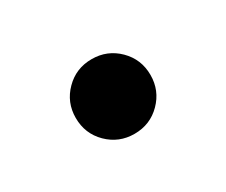

<svg xmlns="http://www.w3.org/2000/svg" viewBox="-46 -512 424 361"><g transform="rotate(-30 166.5 -331.0)"><path d="M166.5 -249.5Q132.8 -249.5 109.1 -272.9Q85.4 -296.4 85.4 -330.6Q85.4 -364.3 108.9 -387.9Q132.3 -411.6 166.5 -411.6Q200.2 -411.6 223.9 -388.2Q247.6 -364.7 247.6 -330.6Q247.6 -296.9 224.1 -273.2Q200.7 -249.5 166.5 -249.5Z"/></g></svg>

Font: Liberation Serif
Style: Bold
Weight: 700
Designer: Steve Matteson
Foundry: Ascender Corporation
Version: Version 2.1.5